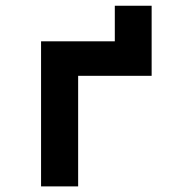

<svg xmlns="http://www.w3.org/2000/svg" viewBox="-20 -665 626 685"><path d="M126.5 0V-517.6H258.8V0ZM165 -394.5V-517.6H511.2V-394.5ZM389.6 -394.5V-644.5H521V-394.5Z"/></svg>

Font: Cascadia Mono
Style: Regular
Weight: 400
Monospace: yes
Designer: Aaron Bell
Foundry: Saja Typeworks
Version: Version 2404.023